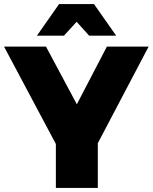

<svg xmlns="http://www.w3.org/2000/svg" viewBox="-28 -932 757 952"><path d="M709 -701 457 -222V0H249V-218L-8 -701H200L353 -415L502 -701ZM548 -755H414L352 -824L289 -755H155L265 -912H438Z"/></svg>

Font: #9Slide03 Montserrat ExtraBold
Style: Regular
Weight: 800
Designer: Julieta Ulanovsky
Foundry: Julieta Ulanovsky
Version: Version 6.001